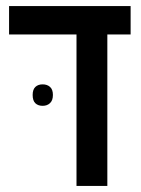

<svg xmlns="http://www.w3.org/2000/svg" viewBox="-20 -615 466 635"><path d="M233 0V-501H10V-595H412V-501H335V0ZM88 -301Q88 -319 97 -327.5Q106 -336 121 -336Q136 -336 145.5 -327.5Q155 -319 155 -301Q155 -283 145.5 -274Q136 -265 121 -265Q106 -265 97 -273.5Q88 -282 88 -301Z"/></svg>

Font: Noto Sans Hebrew Condensed Medium
Style: Regular
Weight: 500
Width: 3
Designer: Monotype Design Team
Foundry: Monotype Imaging Inc.
Version: Version 2.004; ttfautohint (v1.8.4.7-5d5b)